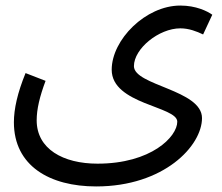

<svg xmlns="http://www.w3.org/2000/svg" viewBox="-20 -439 800 691"><path d="M30 1C30 158 159 232 326 232C570 232 707 86 707 -14C707 -116 462 -131 462 -201C462 -264 552 -337 629 -337C660 -337 688 -326 711 -315L744 -386C726 -399 685 -419 629 -419C504 -419 382 -296 382 -188C382 -63 618 -57 618 -1C618 53 524 150 331 150C207 150 112 97 112 -6C112 -46 123 -92 144 -148L72 -176C43 -105 30 -47 30 1Z"/></svg>

Font: Noto Sans Arabic UI
Style: Regular
Weight: 400
Designer: Monotype Design Team, Nadine Chahine and Nizar Qandah
Foundry: Monotype Imaging Inc.
Version: Version 2.010